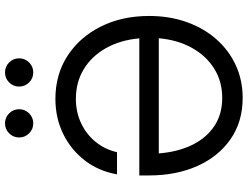

<svg xmlns="http://www.w3.org/2000/svg" viewBox="-132 -850 993 770"><g transform="rotate(-90 365.0 -464.5)"><path d="M357.9 11.7Q262.2 11.7 192.4 -36.9Q122.6 -85.4 84.7 -170.2Q46.9 -254.9 46.9 -363.8V-402.8H596.7Q589.8 -479 557.6 -536.4Q525.4 -593.8 473.1 -625.5Q420.9 -657.2 354 -657.2Q300.8 -657.2 256.3 -636.2Q211.9 -615.2 181.6 -578.1Q151.4 -541 140.1 -492.2H51.3Q64 -564.9 106.4 -620.6Q148.9 -676.3 212.9 -707.8Q276.9 -739.3 354 -739.3Q451.7 -739.3 526.6 -690.7Q601.6 -642.1 644 -557.1Q686.5 -472.2 686.5 -363.3Q686.5 -281.7 662.1 -213.1Q637.7 -144.5 593.5 -94.2Q549.3 -43.9 489.3 -16.1Q429.2 11.7 357.9 11.7ZM597.2 -324.7H135.3Q141.1 -249 168.9 -191.7Q196.8 -134.3 244.4 -102.3Q292 -70.3 357.9 -70.3Q423.8 -70.3 475.3 -102.5Q526.9 -134.8 558.6 -191.9Q590.3 -249 597.2 -324.7ZM255.9 -828.1Q232.4 -828.1 215.8 -844.7Q199.2 -861.3 199.2 -884.8Q199.2 -908.2 215.8 -924.8Q232.4 -941.4 255.9 -941.4Q279.3 -941.4 295.9 -924.8Q312.5 -908.2 312.5 -884.8Q312.5 -861.3 295.9 -844.7Q279.3 -828.1 255.9 -828.1ZM460 -828.1Q436.5 -828.1 419.9 -844.7Q403.3 -861.3 403.3 -884.8Q403.3 -908.2 419.9 -924.8Q436.5 -941.4 460 -941.4Q483.4 -941.4 500 -924.8Q516.6 -908.2 516.6 -884.8Q516.6 -861.3 500 -844.7Q483.4 -828.1 460 -828.1Z"/></g></svg>

Font: Inter Display
Style: Regular
Weight: 400
Designer: Rasmus Andersson
Foundry: rsms
Version: Version 4.001;git-9221beed3